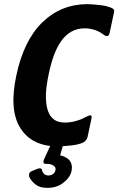

<svg xmlns="http://www.w3.org/2000/svg" viewBox="-20 -700 572 929"><path d="M404 -39Q398 -12 365 -4Q349 1 327.5 3.5Q306 6 287 7Q268 8 258 8Q135 8 79 -79.5Q23 -167 59 -335Q95 -505 185.5 -592.5Q276 -680 404 -680Q414 -680 432.5 -678.5Q451 -677 471.5 -674.5Q492 -672 505 -667Q519 -663 526.5 -658Q534 -653 532 -642L511 -543Q505 -512 476 -536Q457 -550 434 -556.5Q411 -563 391 -563Q354 -563 325.5 -547Q297 -531 276.5 -502Q256 -473 241.5 -434Q227 -395 217 -348Q210 -316 205.5 -282.5Q201 -249 202.5 -217.5Q204 -186 213 -161Q222 -136 241.5 -121.5Q261 -107 294 -107Q318 -107 343.5 -113.5Q369 -120 385 -129Q411 -143 418.5 -142Q426 -141 422 -124ZM326 128Q319 159 287 184Q255 209 210 209Q174 209 154.5 194.5Q135 180 124 161Q119 152 121 142Q123 132 134 128L158 118Q180 109 183 122Q186 135 194 142Q202 149 214 149Q229 149 238 141Q247 133 248 124Q251 113 244.5 106Q238 99 227 95.5Q216 92 202 93Q192 93 190.5 87Q189 81 193 71L222 8Q225 1 231.5 -1.5Q238 -4 246 -4H278Q287 -4 283 9L264 76L247 47Q294 53 313.5 73Q333 93 326 128Z"/></svg>

Font: Glory Thin ExtraBold
Style: Italic
Weight: 800
Italic angle: -12°
Version: Version 1.011